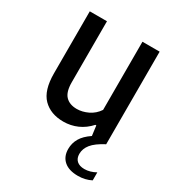

<svg xmlns="http://www.w3.org/2000/svg" viewBox="-180 -655 897 977"><g transform="rotate(30 268.0 -166.0)"><path d="M503 146.5V193.5Q468 211.5 426 211.5Q372.5 211.5 343.8 186.5Q315 161.5 315 117Q315 83 331.8 54.2Q348.5 25.5 386.5 0L379 -58H373.5Q343.5 -24.5 305 -7.5Q266.5 9.5 223.5 9.5Q148 9.5 104 -35.2Q60 -80 60 -179.5V-544H161V-185.5Q161 -129 184.5 -104.8Q208 -80.5 250.5 -80.5Q282.5 -80.5 315.5 -96.2Q348.5 -112 369.5 -143.5V-544H470.5V0Q419 27 397.8 53.5Q376.5 80 376.5 110.5Q376.5 136.5 392.2 150.8Q408 165 437 165Q469.5 165 503 146.5Z"/></g></svg>

Font: Encode Sans Semi Condensed Medium
Style: Regular
Weight: 500
Width: 4
Designer: Multiple Designers
Foundry: Impallari Type
Version: Version 2.000